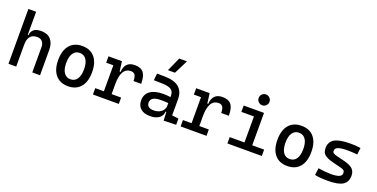

<svg xmlns="http://www.w3.org/2000/svg" viewBox="-22 -1598 4732 2411"><g transform="rotate(20 2344.0 -392.5)"><path d="M400.4 0V-336.9Q400.4 -386.2 376 -412.8Q351.6 -439.5 307.6 -439.5Q185.5 -439.5 185.5 -291L155.3 -423.8H195.3Q199.7 -476.1 233.4 -501.7Q267.1 -527.3 332 -527.3Q414.1 -527.3 459 -477.5Q503.9 -427.7 503.9 -336.9V0ZM82 0V-732.4H185.5V0Z M878.9 9.8Q771.5 9.8 711.9 -60.5Q652.3 -130.9 652.3 -258.8Q652.3 -387.2 711.9 -457.3Q771.5 -527.3 878.9 -527.3Q986.8 -527.3 1046.1 -457.3Q1105.5 -387.2 1105.5 -258.8Q1105.5 -130.9 1046.1 -60.5Q986.8 9.8 878.9 9.8ZM878.9 -83Q936 -83 967 -128.9Q998 -174.8 998 -258.8Q998 -343.3 967 -388.9Q936 -434.6 878.9 -434.6Q821.8 -434.6 790.8 -388.9Q759.8 -343.3 759.8 -258.8Q759.8 -174.8 790.8 -128.9Q821.8 -83 878.9 -83Z M1429.7 -222.7 1399.4 -384.8H1439.5Q1448.2 -527.3 1582 -527.3Q1662.1 -527.3 1698.2 -481.4Q1734.4 -435.5 1734.4 -333H1631.8Q1631.8 -389.6 1615 -414.6Q1598.1 -439.5 1560.5 -439.5Q1494.6 -439.5 1462.2 -383.1Q1429.7 -326.7 1429.7 -222.7ZM1210.9 0V-85H1556.6V0ZM1326.2 0V-517.6H1410.2L1429.7 -369.1V0ZM1230.5 -432.6V-517.6H1403.3L1413.1 -432.6Z M2157.2 4.9 2150.4 -148.4 2136.7 -191.4V-325.2Q2136.7 -377 2100.3 -401.1Q2064 -425.3 1992.2 -427.2L1868.2 -430.7L1877.9 -522.5L1982.4 -521Q2110.8 -519 2173.1 -465.6Q2235.4 -412.1 2235.4 -309.6V-93.8L2323.2 -83V0ZM1974.6 9.8Q1893.6 9.8 1849.1 -29.3Q1804.7 -68.4 1804.7 -139.6Q1804.7 -221.7 1866 -265.6Q1927.2 -309.6 2039.1 -309.6Q2085.4 -309.6 2121.8 -304Q2158.2 -298.3 2186.5 -287.1L2165 -216.8Q2132.3 -224.1 2101.1 -225.3Q2069.8 -226.6 2037.1 -226.6Q1902.3 -226.6 1902.3 -144.5Q1902.3 -110.4 1925.5 -91.8Q1948.7 -73.2 1991.2 -73.2Q2039.6 -73.2 2072 -89.8Q2104.5 -106.4 2120.6 -132.3Q2136.7 -158.2 2136.7 -185.5V-242.2L2167 -109.4H2126L2142.6 -125Q2142.6 -80.1 2121.8 -50Q2101.1 -20 2063.5 -5.1Q2025.9 9.8 1974.6 9.8ZM1991.7 -609.4 2074.7 -794.9H2178.2L2085.4 -609.4Z M2601.6 -222.7 2571.3 -384.8H2611.3Q2620.1 -527.3 2753.9 -527.3Q2834 -527.3 2870.1 -481.4Q2906.2 -435.5 2906.2 -333H2803.7Q2803.7 -389.6 2786.9 -414.6Q2770 -439.5 2732.4 -439.5Q2666.5 -439.5 2634 -383.1Q2601.6 -326.7 2601.6 -222.7ZM2382.8 0V-85H2728.5V0ZM2498 0V-517.6H2582L2601.6 -369.1V0ZM2402.3 -432.6V-517.6H2575.2L2585 -432.6Z M3205.1 0V-488.3H3308.6V0ZM3007.8 0V-85H3214.8V0ZM3298.8 0V-85H3467.8V0ZM3037.1 -432.6V-517.6H3308.6V-432.6ZM3253.4 -599.6Q3223.6 -599.6 3202.4 -620.8Q3181.2 -642.1 3181.2 -671.9Q3181.2 -702.1 3202.4 -723.1Q3223.6 -744.1 3253.4 -744.1Q3283.7 -744.1 3304.7 -723.1Q3325.7 -702.1 3325.7 -671.9Q3325.7 -642.1 3304.7 -620.8Q3283.7 -599.6 3253.4 -599.6Z M3808.6 9.8Q3701.2 9.8 3641.6 -60.5Q3582 -130.9 3582 -258.8Q3582 -387.2 3641.6 -457.3Q3701.2 -527.3 3808.6 -527.3Q3916.5 -527.3 3975.8 -457.3Q4035.2 -387.2 4035.2 -258.8Q4035.2 -130.9 3975.8 -60.5Q3916.5 9.8 3808.6 9.8ZM3808.6 -83Q3865.7 -83 3896.7 -128.9Q3927.7 -174.8 3927.7 -258.8Q3927.7 -343.3 3896.7 -388.9Q3865.7 -434.6 3808.6 -434.6Q3751.5 -434.6 3720.5 -388.9Q3689.5 -343.3 3689.5 -258.8Q3689.5 -174.8 3720.5 -128.9Q3751.5 -83 3808.6 -83Z M4354.5 9.8Q4295.9 9.8 4254.2 6.3Q4212.4 2.9 4177.7 -4.9L4189.5 -98.6Q4240.7 -90.8 4280 -86.9Q4319.3 -83 4354.5 -83Q4433.1 -83 4468.5 -98.4Q4503.9 -113.8 4503.9 -147.5Q4503.9 -170.9 4491.5 -182.4Q4479 -193.8 4453.1 -200.2L4334 -230.5Q4257.3 -250 4221.4 -278.8Q4185.5 -307.6 4185.5 -366.2Q4185.5 -451.2 4250.7 -489.3Q4315.9 -527.3 4460.9 -527.3Q4498.5 -527.3 4531 -525.1Q4563.5 -522.9 4597.7 -517.6L4586.9 -427.7Q4547.4 -431.6 4517.1 -433.1Q4486.8 -434.6 4458 -434.6Q4371.1 -434.6 4332 -419.7Q4293 -404.8 4293 -371.1Q4293 -348.6 4309.1 -338.6Q4325.2 -328.6 4358.4 -320.3L4454.1 -296.9Q4535.6 -277.3 4573.5 -244.6Q4611.3 -211.9 4611.3 -149.4Q4611.3 -65.9 4550.3 -28.1Q4489.3 9.8 4354.5 9.8Z"/></g></svg>

Font: Cascadia Code PL
Style: Regular
Weight: 400
Monospace: yes
Designer: Aaron Bell
Foundry: Saja Typeworks
Version: Version 2102.003